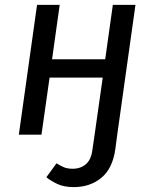

<svg xmlns="http://www.w3.org/2000/svg" viewBox="-20 -547 627 780"><path d="M456.3 0H364.4L397.3 -231.7H181.4L148.5 0H56.5L130.5 -527.1H222.5L191.5 -306.3H407.4L438.4 -527.1H530.3ZM279.6 213.1Q239.5 213.1 212.4 200.1Q185.3 187.1 168.3 173.1L209.6 116.5Q225.6 126.5 239.6 132.5Q253.6 138.5 275.6 138.5Q307.5 138.5 329 120Q350.4 101.6 355.4 61.7L364.4 0H456.3L448.4 59.6Q437.3 137.9 391.6 175.5Q345.9 213.1 279.6 213.1Z"/></svg>

Font: Fira Sans Variable
Style: Italic
Weight: 397
Italic angle: -8°
Designer: Carrois Corporate & Edenspiekermann AG
Foundry: Carrois Corporate GbR & Edenspiekermann AG
Version: Version 4.202